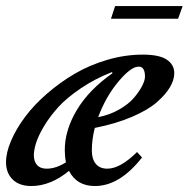

<svg xmlns="http://www.w3.org/2000/svg" viewBox="-22 -606 626 637"><path d="M346.2 -543.9 359.9 -585.9H584L568.8 -543.9ZM82 11.2Q42 11.2 20 -10.5Q-2 -32.2 -2 -67.9Q-2 -100.1 14.9 -139.4Q31.7 -178.7 61.3 -218.3Q90.8 -257.8 133.8 -295.2Q176.8 -332.5 225.8 -361.3Q274.9 -390.1 334 -407.5Q393.1 -424.8 451.7 -424.8Q506.3 -424.8 531.2 -408.2Q556.2 -391.6 556.2 -363.3Q556.2 -340.8 541.7 -316.4Q527.3 -292 497.8 -266.4Q468.3 -240.7 415 -218Q361.8 -195.3 292.5 -181.6Q282.7 -144 282.7 -106.4Q282.7 -78.1 295.9 -62.3Q309.1 -46.4 334 -46.4Q377 -46.4 432.6 -101.6L449.2 -83.5Q375 11.2 293 11.2Q232.4 11.2 207 -39.1Q145.5 11.2 82 11.2ZM438 -384.8Q412.6 -385.3 370.6 -335Q328.6 -284.7 303.7 -217.3Q341.8 -224.6 373.3 -242.7Q404.8 -260.7 422.4 -281.5Q439.9 -302.2 449.5 -320.8Q459 -339.4 459 -351.6Q459 -368.7 453.6 -377Q448.2 -385.3 438 -384.8ZM90.3 -90.8Q90.3 -70.3 101.1 -58.3Q111.8 -46.4 132.8 -46.4Q163.6 -46.4 196.8 -67.4Q192.9 -86.9 192.9 -107.9Q192.9 -174.3 233.2 -241.5Q273.4 -308.6 351.6 -363.3L349.1 -366.7Q292 -344.2 245.4 -312.5Q198.7 -280.8 170.9 -250Q143.1 -219.2 124 -187.3Q105 -155.3 97.7 -131.6Q90.3 -107.9 90.3 -90.8Z"/></svg>

Font: Elstob 18pt SemiBold
Style: Italic
Weight: 600
Italic angle: -20°
Designer: Peter S. Baker
Version: Version 1.015